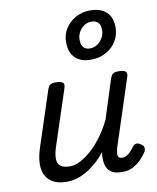

<svg xmlns="http://www.w3.org/2000/svg" viewBox="-94 -933 836 1021"><g transform="rotate(-10 323.5 -422.0)"><path d="M184 16Q130 16 98 -8Q66 -32 59.5 -76.5Q53 -121 72 -181L171 -483Q178 -503 187.5 -509Q197 -515 216 -515Q247 -515 255.5 -505.5Q264 -496 257 -476L158 -175Q146 -137 147 -112Q148 -87 164.5 -74.5Q181 -62 215 -62Q242 -62 271.5 -77.5Q301 -93 332 -120.5Q363 -148 391.5 -187Q420 -226 443 -273L510 -483Q517 -503 526.5 -509Q536 -515 555 -515Q586 -515 594.5 -505.5Q603 -496 596 -476L478 -115Q475 -102 473 -89Q471 -76 476 -67.5Q481 -59 496 -59Q509 -59 521.5 -66Q534 -73 544 -84.5Q554 -96 562 -107Q568 -116 579 -119Q590 -122 605 -112Q621 -102 622 -91.5Q623 -81 618 -70Q607 -53 588 -32.5Q569 -12 543.5 2Q518 16 485 16Q452 16 433 7Q414 -2 405 -18Q396 -34 393.5 -54Q391 -74 393 -96L396 -108Q372 -78 346 -55Q320 -32 293 -16Q266 0 238.5 8Q211 16 184 16ZM423 -601Q368 -601 338 -630.5Q308 -660 308 -715Q308 -756 328.5 -788.5Q349 -821 384 -840.5Q419 -860 461 -860Q519 -860 550 -831.5Q581 -803 581 -748Q581 -707 560.5 -673.5Q540 -640 504 -620.5Q468 -601 423 -601ZM428 -661Q450 -661 468 -673Q486 -685 497 -704.5Q508 -724 508 -746Q508 -774 495.5 -787Q483 -800 457 -800Q437 -800 419.5 -788Q402 -776 391.5 -757Q381 -738 381 -716Q381 -689 393 -675Q405 -661 428 -661Z"/></g></svg>

Font: Playwrite MX
Style: Regular
Weight: 400
Designer: Veronika Burian, José Scaglione
Foundry: TypeTogether
Version: Version 1.002